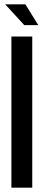

<svg xmlns="http://www.w3.org/2000/svg" viewBox="-20 -873 202 893"><path d="M4 -853 93 -756H158L98 -853ZM33 -703V0H130V-703Z"/></svg>

Font: Modon Arabic
Style: Bold
Weight: 700
Designer: Ahmedzaza
Foundry: Ahmedzaza
Version: Version 2.010